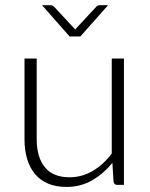

<svg xmlns="http://www.w3.org/2000/svg" viewBox="-20 -728 590 756"><path d="M468 -497.5V0H441.5Q429 0 427 -13L422.5 -87Q388 -44 342.8 -18Q297.5 8 242 8Q200.5 8 169.5 -5Q138.5 -18 118 -42.5Q97.5 -67 87 -101.5Q76.5 -136 76.5 -179.5V-497.5H124.5V-179.5Q124.5 -109.5 156.5 -69.8Q188.5 -30 254 -30Q302.5 -30 344.8 -54.8Q387 -79.5 420 -123.5V-497.5ZM405.5 -707.5 296.5 -584.5H254L145.5 -707.5H179Q187 -707.5 192.5 -702L270.5 -618Q272 -616.5 273.5 -615Q275 -613.5 276 -611.5Q277.5 -613.5 278.8 -615Q280 -616.5 281.5 -618L359.5 -702Q365 -707.5 373 -707.5Z"/></svg>

Font: Lato 2
Style: Regular
Weight: 300
Designer: Lukasz Dziedzic with Adam Twardoch and Botio Nikoltchev
Foundry: tyPoland Lukasz Dziedzic
Version: Version 2.015; 2015-08-06; http://www.latofonts.com/